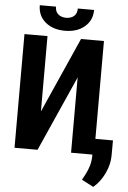

<svg xmlns="http://www.w3.org/2000/svg" viewBox="-68 -946 796 1196"><g transform="rotate(5 329.5 -348.5)"><path d="M548.8 -710.9V-99.1H658.7L658.2 -1Q657.7 50.8 631.8 106.4Q606 162.1 561.5 200.2L487.8 161.6L506.3 127Q537.6 69.3 538.6 10.7V0H405.3V-470.7L195.8 0H51.8V-710.9H195.8V-239.7L405.3 -710.9ZM470.7 -898.4Q470.7 -833.5 423.8 -793.5Q377 -753.4 300.8 -753.4Q224.6 -753.4 177.7 -793.5Q130.9 -833.5 131.3 -898.4H232.4Q232.4 -868.2 251 -851.6Q269.5 -835 300.8 -834.5Q333 -835 351.1 -851.6Q369.1 -868.2 369.1 -898.4Z"/></g></svg>

Font: RobotoCondensed-Bold
Style: Bold
Weight: 700
Designer: Google
Version: Version 2.001240; 2014